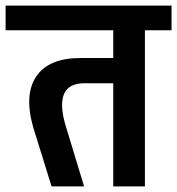

<svg xmlns="http://www.w3.org/2000/svg" viewBox="-45 -665 632 685"><path d="M74 -209Q40 -327 84.5 -392.5Q129 -458 242 -458H290L304 -368H256Q229 -368 211 -359Q193 -350 184.5 -332Q176 -314 176.5 -287Q177 -260 187 -224ZM139 0 74 -209 187 -224 255 0ZM289 -368V-458H369V-368ZM-25 -557V-645H420V-557ZM359 0V-633H472V0ZM265 -557V-645H567V-557Z"/></svg>

Font: Akshar Light Medium
Style: Regular
Weight: 500
Version: Version 1.100